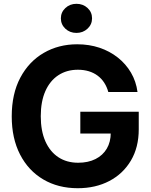

<svg xmlns="http://www.w3.org/2000/svg" viewBox="-20 -968 786 998"><path d="M384.3 10.3Q282.2 10.3 204.8 -35.4Q127.4 -81.1 84.2 -165Q41 -249 41 -362.8Q41 -480.5 85.7 -564.5Q130.4 -648.4 207.5 -693.1Q284.7 -737.8 381.3 -737.8Q443.4 -737.8 496.8 -720Q550.3 -702.1 592.3 -668.9Q634.3 -635.7 660.9 -590.3Q687.5 -544.9 694.8 -489.7H543Q535.6 -516.6 521.7 -538.1Q507.8 -559.6 487.5 -574.7Q467.3 -589.8 441.4 -597.7Q415.5 -605.5 384.8 -605.5Q326.7 -605.5 283.2 -576.9Q239.7 -548.3 215.8 -494.4Q191.9 -440.4 191.9 -363.8Q191.9 -287.6 215.8 -233.6Q239.7 -179.7 283.2 -150.9Q326.7 -122.1 386.2 -122.1Q438.5 -122.1 476.6 -141.4Q514.6 -160.6 535.2 -195.6Q555.7 -230.5 555.7 -277.8L588.4 -273.9H397.5V-387.2H701.2V-295.9Q701.2 -202.1 660.4 -133.3Q619.6 -64.5 548.1 -27.1Q476.6 10.3 384.3 10.3ZM377.4 -796.9Q343.3 -796.9 319.8 -818.8Q296.4 -840.8 296.4 -872.6Q296.4 -904.3 319.8 -926.3Q343.3 -948.2 377.4 -948.2Q411.6 -948.2 435.1 -926.5Q458.5 -904.8 458.5 -872.6Q458.5 -840.8 434.8 -818.8Q411.1 -796.9 377.4 -796.9Z"/></svg>

Font: Inter 20pt
Style: Bold
Weight: 700
Version: Version 4.001;git-66647c0bb